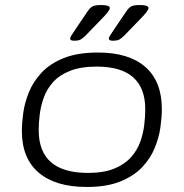

<svg xmlns="http://www.w3.org/2000/svg" viewBox="-20 -738 731 764"><path d="M325 6Q201 6 134 -51Q67 -108 67 -217Q67 -248 72.5 -288.5Q78 -329 95 -371Q112 -413 145.5 -449Q179 -485 234 -507Q289 -529 370 -529Q493 -529 558.5 -471.5Q624 -414 624 -304Q624 -273 618.5 -232.5Q613 -192 596 -150Q579 -108 546 -73Q513 -38 459 -16Q405 6 325 6ZM330 -50Q393 -50 434.5 -67Q476 -84 501 -112Q526 -140 538 -173.5Q550 -207 554 -241Q558 -275 558 -303Q558 -473 365 -473Q301 -473 258.5 -456Q216 -439 191 -411Q166 -383 154 -349Q142 -315 138 -281.5Q134 -248 134 -220Q134 -50 330 -50ZM274 -576Q259 -576 259 -585Q259 -591 276 -615L328 -692Q338 -707 348 -712.5Q358 -718 383 -718Q417 -718 417 -706Q417 -695 382 -660L321 -597Q309 -585 300.5 -580.5Q292 -576 274 -576ZM428 -576Q413 -576 413 -585Q413 -591 430 -615L482 -692Q492 -707 502 -712.5Q512 -718 537 -718Q571 -718 571 -706Q571 -695 536 -660L475 -597Q463 -585 454.5 -580.5Q446 -576 428 -576Z"/></svg>

Font: Asap Expanded Expanded Light
Style: Italic
Weight: 300
Width: 7
Italic angle: -6°
Designer: Pablo Cosgaya
Foundry: Omnibus-Type
Version: Version 3.001; ttfautohint (v1.8.4.7-5d5b)